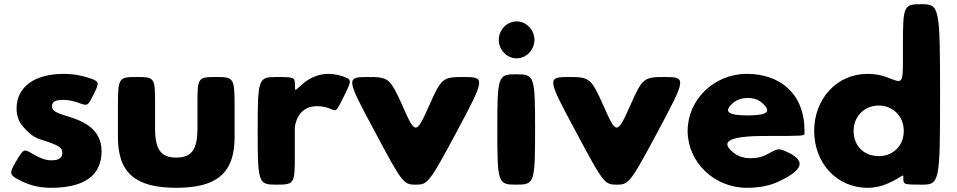

<svg xmlns="http://www.w3.org/2000/svg" viewBox="-20 -880 4560 915"><path d="M283 -528C148 -528 59 -468 59 -363C59 -325 72 -296 92 -274C148 -210 166 -223 242 -191C263 -182 277 -172 277 -153C277 -119 247 -116 222 -116C194 -116 162 -131 137 -146C94 -171 94 -173 59 -115C24 -56 21 -47 76 -20C110 -2 159 15 221 15C326 15 464 -9 464 -160C464 -265 376 -303 308 -324C264 -338 228 -346 228 -373C228 -397 244 -404 283 -404C310 -404 339 -396 360 -388C397 -375 398 -374 426 -430C454 -486 455 -492 406 -508C376 -518 333 -528 283 -528Z M631 -513C545 -513 542 -509 542 -370V-226C542 -54 628 15 820 15C1012 15 1098 -54 1098 -226V-370C1098 -509 1095 -513 1010 -513C924 -513 921 -510 921 -391V-269C921 -168 894 -129 820 -129C746 -129 719 -168 719 -269V-391C719 -510 716 -513 631 -513Z M1297 0C1382 0 1385 -4 1385 -135V-270C1385 -283 1398 -374 1490 -374C1520 -374 1543 -367 1558 -360C1583 -349 1583 -348 1619 -421C1655 -494 1656 -499 1625 -512C1605 -520 1577 -528 1544 -528C1494 -528 1454 -506 1427 -484C1382 -446 1386 -440 1386 -476C1385 -512 1382 -513 1297 -513C1211 -513 1208 -506 1208 -257C1208 -7 1211 0 1297 0Z M1731 -513C1629 -513 1630 -506 1764 -257C1897 -7 1903 0 1961 0C2019 0 2025 -7 2159 -257C2292 -506 2293 -513 2191 -513C2089 -513 2084 -509 2024 -374C1963 -238 1959 -238 1899 -374C1838 -509 1833 -513 1731 -513Z M2440 0C2527 0 2530 -7 2530 -263C2530 -519 2527 -526 2440 -526C2353 -526 2350 -519 2350 -263C2350 -7 2353 0 2440 0ZM2357 -690C2357 -642 2396 -602 2442 -602C2488 -602 2527 -642 2527 -690C2527 -738 2488 -778 2442 -778C2396 -778 2357 -738 2357 -690Z M2689 -513C2587 -513 2588 -506 2722 -257C2855 -7 2861 0 2919 0C2977 0 2983 -7 3117 -257C3250 -506 3251 -513 3149 -513C3047 -513 3042 -509 2982 -374C2921 -238 2917 -238 2857 -374C2796 -509 2791 -513 2689 -513Z M3814 -244V-256C3814 -436 3695 -528 3539 -528C3384 -528 3257 -406 3257 -256C3257 -107 3384 15 3539 15C3596 15 3648 6 3693 -16C3827 -79 3803 -120 3741 -151C3679 -182 3685 -167 3620 -137C3601 -129 3581 -126 3552 -126C3530 -126 3502 -133 3480 -149C3409 -203 3446 -232 3627 -232C3808 -232 3814 -232 3814 -244ZM3473 -389C3490 -404 3514 -413 3544 -413C3570 -413 3592 -406 3609 -392C3661 -348 3638 -330 3544 -330C3449 -330 3426 -347 3473 -389Z M3860 -256C3860 -106 3965 15 4115 15C4150 15 4183 7 4212 -6C4291 -42 4284 -57 4285 -29C4285 -1 4287 0 4373 0C4458 0 4460 -12 4460 -430C4460 -848 4457 -860 4372 -860C4286 -860 4283 -854 4283 -662C4283 -470 4289 -481 4209 -511C4181 -522 4150 -528 4115 -528C3965 -528 3860 -406 3860 -256ZM4048 -256C4048 -327 4101 -377 4168 -377C4234 -377 4287 -327 4287 -256C4287 -186 4237 -136 4168 -136C4096 -136 4048 -186 4048 -256Z"/></svg>

Font: Hussar Print
Style: Bold
Weight: 700
Foundry: Cannot Into Space Fonts
Version: Version 2.00